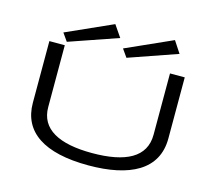

<svg xmlns="http://www.w3.org/2000/svg" viewBox="-114 -956 1229 1107"><g transform="rotate(15 500.0 -402.5)"><path d="M554 -645 844 -746 798 -816 521 -692ZM198 -645 490 -746 442 -816 165 -692ZM502 11C748 11 908 -70 908 -258V-623H820V-257C820 -122 704 -63 504 -63C306 -63 192 -123 192 -254V-623H100V-255C100 -82 236 11 502 11Z"/></g></svg>

Font: Inconsolata UltraExpanded
Style: Regular
Weight: 400
Width: 9
Monospace: yes
Designer: Raph Levien, Cyreal, Brenton Simpson
Foundry: Raph Levien, Cyreal, Google
Version: Version 3.100